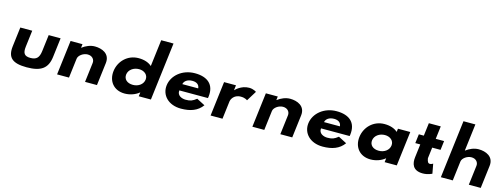

<svg xmlns="http://www.w3.org/2000/svg" viewBox="-15 -1800 7219 2755"><g transform="rotate(15 3594.0 -422.5)"><path d="M312.3 -513H135.3L100 -226C78.9 -54 156.4 15 369.7 15C582.9 15 677.3 -54 698.5 -226L733.7 -513H556.7L526.7 -269C514.3 -168 476.9 -129 387.3 -129C297.8 -129 269.9 -168 282.3 -269Z M818.8 0H995.8L1031.4 -290C1037.7 -341 1106.6 -390 1170.8 -390C1239.7 -390 1276.1 -341 1269.8 -290L1234.2 0H1411.2L1452.7 -338C1470.2 -481 1345 -528 1240.9 -528C1173.2 -528 1107.9 -499 1054.6 -459H1052.2L1058.8 -513H881.8Z M1588.8 -256C1570.4 -106 1660.5 15 1824.6 15C1909.3 15 1985.7 -16 2036.8 -58H2039.3L2032.1 0H2212.6L2318.2 -860H2135.3L2086.7 -464C2040.9 -505 1974.8 -528 1891.3 -528C1727.2 -528 1607.2 -406 1588.8 -256ZM1776.8 -256C1785.5 -327 1855.8 -377 1936.9 -377C2016.7 -377 2074.5 -327 2065.8 -256C2057.2 -186 1990.8 -136 1907.3 -136C1820.1 -136 1768.2 -186 1776.8 -256Z M2997.8 -232C2999.5 -238 3000.9 -249 3001.7 -256C3023.8 -436 2916.1 -528 2727.6 -528C2540 -528 2396.6 -406 2378.1 -256C2359.9 -107 2473.3 15 2660.9 15C2798.8 15 2906 -22 2975.9 -119L2852.2 -183C2794.5 -137 2762.9 -126 2693.9 -126C2639.5 -126 2562.9 -153 2572.6 -232ZM2590.7 -330C2600.1 -377 2645.7 -413 2719.5 -413C2782.4 -413 2823.6 -384 2826.7 -330Z M3099.1 0H3276.1L3309.3 -270C3310.9 -283 3337.8 -374 3449.1 -374C3517.8 -374 3547.3 -346 3547.3 -346L3639.8 -496C3639.8 -496 3597.7 -528 3531.7 -528C3411.2 -528 3332.5 -439 3332.5 -439H3330L3339.1 -513H3162.1Z M3719.8 0H3896.8L3932.4 -290C3938.7 -341 4007.6 -390 4071.8 -390C4140.7 -390 4177.1 -341 4170.8 -290L4135.2 0H4312.2L4353.7 -338C4371.2 -481 4246 -528 4141.9 -528C4074.2 -528 4008.9 -499 3955.6 -459H3953.2L3959.8 -513H3782.8Z M5102.8 -232C5104.5 -238 5105.9 -249 5106.7 -256C5128.8 -436 5021.1 -528 4832.6 -528C4645 -528 4501.6 -406 4483.1 -256C4464.9 -107 4578.3 15 4765.9 15C4903.8 15 5011 -22 5080.9 -119L4957.2 -183C4899.5 -137 4867.9 -126 4798.9 -126C4744.5 -126 4667.9 -153 4677.6 -232ZM4695.7 -330C4705.1 -377 4750.7 -413 4824.5 -413C4887.4 -413 4928.6 -384 4931.7 -330Z M5241.3 -256C5222.9 -106 5313 15 5477.1 15C5561.8 15 5638.2 -16 5689.3 -58H5691.8L5684.6 0H5865.1L5928.1 -513H5745.2L5739.2 -464C5693.4 -505 5627.3 -528 5543.8 -528C5379.7 -528 5259.7 -406 5241.3 -256ZM5429.3 -256C5438 -327 5508.3 -377 5589.4 -377C5669.2 -377 5727 -327 5718.3 -256C5709.7 -186 5643.3 -136 5559.8 -136C5472.6 -136 5420.7 -186 5429.3 -256Z M6129.4 -513H6055.4L6038.9 -378H6112.9L6088.7 -181C6077.5 -90 6098.6 15 6253.6 15C6328.7 15 6389.6 -17 6389.6 -17L6363.2 -160C6363.2 -160 6340.2 -144 6317.2 -144C6289.2 -144 6278.4 -167 6269.9 -215L6289.9 -378H6414L6430.5 -513H6306.4L6329.9 -704H6152.9Z M6519.8 0H6696.8L6732.4 -290C6738.7 -341 6807.6 -390 6871.8 -390C6940.7 -390 6977.1 -341 6970.8 -290L6935.2 0H7112.2L7153.7 -338C7171.2 -481 7046 -528 6941.9 -528C6874.2 -528 6808.9 -499 6755.6 -459H6753.2L6802.4 -860H6625.4Z"/></g></svg>

Font: Hussar
Style: BdSuprExtOblOne
Weight: 700
Foundry: Cannot Into Space Fonts
Version: Version 2.00